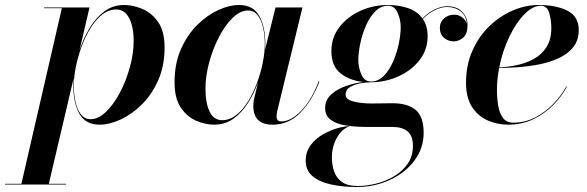

<svg xmlns="http://www.w3.org/2000/svg" viewBox="-115 -490 2356 770"><path d="M179 -146Q179 -160.6 180.5 -177.1L80.8 247H150V250H-95V247H-29.2L133 -457H62V-460H244L203.8 -288Q218.8 -334.4 243.4 -376Q268.1 -417.6 302.9 -443.8Q337.6 -470 383 -470Q417.5 -470 455.1 -454.6Q492.8 -439.1 518.9 -402.1Q545 -365 545 -300Q545 -225 519.1 -167.2Q493.2 -109.5 452.9 -70Q412.5 -30.5 367.7 -10.2Q322.9 10 285 10Q228 10 203.5 -33.5Q179 -77 179 -146ZM181 -146Q181 -111.5 187.9 -80.9Q194.9 -50.2 209.7 -31.1Q224.5 -12 248 -12Q279.5 -12 310.2 -41.6Q341 -71.2 366 -118.8Q391 -166.2 406 -221Q421 -275.8 421 -326Q421 -383 402.9 -417.5Q384.8 -452 351 -452Q320.8 -452 294.6 -431.3Q268.5 -410.6 247.6 -376.6Q226.6 -342.6 211.8 -301.9Q196.9 -261.2 188.9 -220.4Q181 -179.6 181 -146Z M949 -314Q949 -303.5 948.2 -291.8L990 -460H1098L996 -41Q995.2 -36.5 994.6 -31.6Q994 -26.8 994 -23Q994 -14.8 998.1 -8.9Q1002.2 -3 1012 -3Q1040.5 -3 1069 -24.3Q1097.5 -45.6 1122 -82.1Q1146.5 -118.5 1163 -164L1166 -163Q1137.5 -88 1090.4 -39Q1043.2 10 978 10Q901 10 901 -65Q901 -75 903 -89L920.1 -160.8Q904.4 -116.5 879.8 -77.5Q855.2 -38.5 821.4 -14.2Q787.5 10 744 10Q709.5 10 672.6 -5.4Q635.8 -20.9 610.4 -57.9Q585 -95 585 -160Q585 -235 610.6 -292.8Q636.1 -350.5 676.1 -390Q716.1 -429.5 760.6 -449.8Q805.1 -470 843 -470Q900 -470 924.5 -426.5Q949 -383 949 -314ZM947 -314Q947 -348.5 940.1 -379.1Q933.1 -409.8 918.3 -428.9Q903.5 -448 880 -448Q848.5 -448 818.1 -418.4Q787.6 -388.8 763 -341.2Q738.4 -293.8 723.7 -239Q709 -184.2 709 -134Q709 -77 725.6 -42.5Q742.2 -8 776 -8Q806.2 -8 832.5 -28.7Q858.8 -49.4 879.8 -83.4Q900.9 -117.4 915.9 -158.1Q931 -198.8 939 -239.6Q947 -280.4 947 -314Z M1288 16Q1257.2 25.8 1236.6 61.4Q1216 97 1216 142Q1216 172 1225.1 198Q1234.1 224 1256.6 240Q1279 256 1319 256Q1354.6 256 1393.4 246.3Q1432.1 236.6 1465.6 216.8Q1499.1 196.9 1520.1 166.6Q1541 136.2 1541 95Q1541 54.5 1519.6 36.8Q1498.2 19 1457 19H1353Q1308 19 1270.8 12.9Q1233.5 6.9 1211.2 -9.6Q1189 -26 1189 -57Q1189 -89.8 1213.6 -111.6Q1238.1 -133.4 1273.9 -145.5Q1309.8 -157.6 1343.1 -161.2Q1288 -166.5 1251 -195.7Q1214 -224.9 1214 -285Q1214 -340 1246.4 -381.7Q1278.8 -423.4 1330.6 -446.7Q1382.5 -470 1441 -470Q1485 -470 1521.7 -457.3Q1558.4 -444.6 1579.1 -416.1Q1604.4 -441.5 1630.4 -453.2Q1656.4 -465 1677 -465Q1717.5 -465 1738.8 -442.5Q1760 -420 1760 -390Q1760 -353.2 1742.1 -338.6Q1724.2 -324 1704 -324Q1683.8 -324 1666.4 -337.6Q1649 -351.2 1649 -379Q1649 -401.5 1665.9 -416.2Q1682.8 -431 1706 -431Q1727.8 -431 1742.1 -417.5Q1756.5 -404 1758 -392Q1755 -427.2 1732.1 -444.6Q1709.2 -462 1677 -462Q1656 -462 1630.6 -450.2Q1605.1 -438.5 1580.6 -414Q1600 -385.8 1600 -345Q1600 -290.4 1567.5 -248.8Q1535 -207.2 1483.1 -183.8Q1431.1 -160.4 1373 -160Q1356.5 -160 1332.4 -156.1Q1308.2 -152.1 1289.6 -141.3Q1271 -130.5 1271 -110Q1271 -91.2 1301.9 -83.1Q1332.8 -75 1374 -75Q1400.2 -75 1419.1 -75.5Q1438 -76 1459 -76Q1519.8 -76 1551.9 -49.2Q1584 -22.5 1584 42Q1584 90.4 1562 130.4Q1540 170.4 1502.2 199.4Q1464.5 228.4 1416.6 244.2Q1368.8 260 1317 260Q1259.5 260 1212.8 249.8Q1166.1 239.6 1138.6 216.6Q1111 193.5 1111 155Q1111 117.9 1131.3 91.4Q1151.6 65 1181.1 48.4Q1210.6 31.8 1239.4 23.9Q1268.1 16 1285 16ZM1373 -163Q1401.9 -163 1424.1 -185.6Q1446.2 -208.1 1461.4 -242.8Q1476.5 -277.4 1484.2 -314.6Q1492 -351.8 1492 -381Q1492 -411 1479.6 -439Q1467.2 -467 1441 -467Q1412.1 -467 1389.9 -444.4Q1367.8 -421.9 1352.6 -387.2Q1337.5 -352.6 1329.8 -315.4Q1322 -278.2 1322 -249Q1322 -219 1334.4 -191Q1346.8 -163 1373 -163Z M1878 -130Q1878 -96 1883.1 -65.8Q1888.1 -35.6 1902.3 -16.8Q1916.5 2 1944 2Q1990 2 2030.6 -18.8Q2071.2 -39.6 2103.4 -72.8Q2135.5 -106 2156 -143H2159Q2138.5 -104.5 2104.3 -69.4Q2070.1 -34.4 2024.3 -12.2Q1978.5 10 1923 10Q1879.5 10 1840.9 -7Q1802.2 -24 1778.1 -61Q1754 -98 1754 -158Q1754 -229.6 1779.8 -287.2Q1805.5 -344.8 1848.1 -385.6Q1890.8 -426.5 1942.2 -448.2Q1993.6 -470 2045 -470Q2115.5 -470 2160.8 -447Q2206 -424 2206 -370Q2206 -329 2184.5 -301.6Q2163 -274.2 2127.6 -257.6Q2092.2 -240.9 2049.8 -232.3Q2007.2 -223.8 1964.6 -220.7Q1922 -217.6 1886.6 -217.1Q1878 -172.2 1878 -130ZM2054 -467Q2021 -467 1987.4 -432.2Q1953.8 -397.5 1926.9 -341.1Q1900 -284.6 1887.1 -219.6Q1921.9 -221.2 1958.4 -228.9Q1995 -236.6 2026.2 -253.9Q2057.5 -271.2 2076.8 -301.4Q2096 -331.5 2096 -378Q2096 -410.2 2087.4 -438.6Q2078.8 -467 2054 -467Z"/></svg>

Font: Bodoni* 72 Medium
Style: Italic
Weight: 500
Italic angle: -13°
Version: Version 1.002; ttfautohint (v0.97) -l 8 -r 50 -G 200 -x 14 -